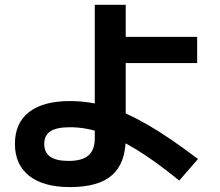

<svg xmlns="http://www.w3.org/2000/svg" viewBox="-20 -761 904 790"><path d="M41.4 -168.7Q41.4 -255.2 99.9 -300.2Q158.5 -345.2 268 -345.2Q345.7 -345.2 422.1 -322.2Q498.6 -299.2 588 -247.4Q677.5 -195.7 794.6 -106.7L717.5 -18.1Q620.9 -96.7 542.8 -144.7Q464.7 -192.6 398 -215Q331.2 -237.5 268 -237.5Q213.4 -237.5 187.7 -221Q162 -204.4 162 -168.7Q162 -133.5 186.7 -116.2Q211.4 -98.9 261.9 -98.9Q318.1 -98.9 344.1 -121.6Q370 -144.3 370 -192V-741.2H497.3V-609.2H791.2V-501.5H497.3V-192Q496.8 -89.4 441.1 -40.3Q385.4 8.8 268 8.8Q158.9 8.8 100.1 -37.5Q41.4 -83.7 41.4 -168.7Z"/></svg>

Font: Pretendard GOV Variable
Style: Regular
Weight: 400
Designer: Base glyphs from Inter by Rasmus Andersson; Hangul glyphs from Noto Sans CJK(Source Han Sans) by Jang Soo-young and Kang
Foundry: Kil Hyung-jin
Version: Version 1.307;Glyphs 3.2 (3192)